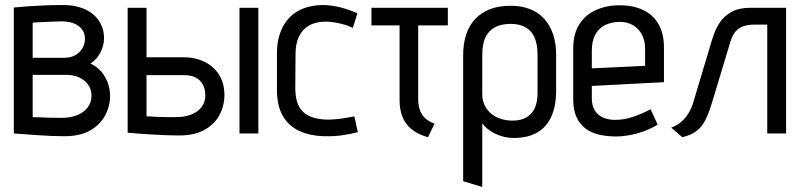

<svg xmlns="http://www.w3.org/2000/svg" viewBox="-20 -531 3190 764"><path d="M340 -278Q364 -293 379 -321Q394 -349 394 -379Q394 -408 382.5 -432.5Q371 -457 350 -474.5Q329 -492 299 -501.5Q269 -511 232 -511Q191 -511 155.5 -509.5Q120 -508 93 -506Q66 -504 50.5 -502.5Q35 -501 35 -501V0Q35 0 48 1Q61 2 83 3.5Q105 5 131.5 7Q158 9 185.5 10Q213 11 237 11Q299 11 339 -12Q379 -35 398.5 -72Q418 -109 418 -149Q418 -190 397.5 -225.5Q377 -261 340 -278ZM226 -446Q242 -446 258.5 -442.5Q275 -439 288.5 -430.5Q302 -422 310 -408.5Q318 -395 318 -375Q318 -357 308.5 -340Q299 -323 280.5 -312Q262 -301 235 -301H110V-441Q113 -441 125.5 -442Q138 -443 155.5 -443.5Q173 -444 191.5 -445Q210 -446 226 -446ZM224 -62Q206 -62 187 -62.5Q168 -63 152 -63.5Q136 -64 124.5 -64.5Q113 -65 110 -65V-233H248Q263 -233 279.5 -228.5Q296 -224 310.5 -214Q325 -204 334.5 -188Q344 -172 344 -149Q344 -123 328.5 -103Q313 -83 286.5 -72.5Q260 -62 224 -62Z M933 0H1008V-500H933ZM714 -303H563V-500H488V-3Q491 -3 505.5 -1.5Q520 0 542 1.5Q564 3 590 4.5Q616 6 643 7Q670 8 693 8Q755 8 795 -15Q835 -38 854 -74.5Q873 -111 873 -152Q873 -202 850.5 -235.5Q828 -269 792 -286Q756 -303 714 -303ZM680 -65Q661 -65 642 -65Q623 -65 606.5 -66Q590 -67 578.5 -67.5Q567 -68 563 -68V-232H714Q728 -232 742.5 -228.5Q757 -225 769.5 -215.5Q782 -206 789.5 -190Q797 -174 797 -151Q797 -125 782.5 -105.5Q768 -86 741.5 -75.5Q715 -65 680 -65Z M1384 -420 1402 -478Q1371 -492 1337 -501Q1303 -510 1269 -511Q1207 -511 1165.5 -487Q1124 -463 1103 -419.5Q1082 -376 1082 -319V-174Q1082 -110 1105.5 -69.5Q1129 -29 1172 -9.5Q1215 10 1272 11Q1306 12 1339.5 7.5Q1373 3 1404 -5L1390 -68Q1391 -68 1381.5 -66.5Q1372 -65 1356 -62Q1340 -59 1320.5 -57Q1301 -55 1281 -55Q1249 -56 1225.5 -63.5Q1202 -71 1186 -86Q1170 -101 1162.5 -125Q1155 -149 1155 -182L1156 -318Q1156 -357 1169.5 -385.5Q1183 -414 1210 -429.5Q1237 -445 1278 -445Q1305 -444 1333 -437.5Q1361 -431 1384 -420Z M1644 -138V-430H1762V-500H1458V-430H1570V-133Q1570 -103 1577 -79Q1584 -55 1598 -37Q1612 -19 1633 -6Q1654 7 1683 15L1709 -39Q1687 -47 1672.5 -60Q1658 -73 1651 -92.5Q1644 -112 1644 -138Z M2193 -171V-311Q2193 -403 2146 -455.5Q2099 -508 2011 -508Q1922 -508 1872.5 -457Q1823 -406 1823 -311V190L1899 213V-40Q1908 -28 1921 -17.5Q1934 -7 1950.5 1Q1967 9 1985.5 13.5Q2004 18 2024 18Q2080 18 2117.5 -3.5Q2155 -25 2174 -67.5Q2193 -110 2193 -171ZM2119 -313V-161Q2119 -124 2107.5 -100Q2096 -76 2074 -63.5Q2052 -51 2019 -51Q1996 -51 1974.5 -57.5Q1953 -64 1936 -77.5Q1919 -91 1909 -111Q1899 -131 1899 -156V-313Q1899 -355 1911.5 -382Q1924 -409 1949.5 -422.5Q1975 -436 2012 -436Q2048 -436 2072 -422Q2096 -408 2107.5 -381Q2119 -354 2119 -313Z M2335 -139V-189L2622 -204V-342Q2622 -398 2600 -435.5Q2578 -473 2538.5 -491.5Q2499 -510 2446 -510Q2393 -510 2351 -491Q2309 -472 2285 -434Q2261 -396 2261 -339V-134Q2261 -94 2273.5 -66Q2286 -38 2308.5 -20.5Q2331 -3 2362.5 4.5Q2394 12 2431 12Q2472 12 2516.5 -0.5Q2561 -13 2597 -35L2569 -96Q2534 -78 2498.5 -66Q2463 -54 2429 -54Q2409 -54 2391.5 -59Q2374 -64 2361.5 -74.5Q2349 -85 2342 -101Q2335 -117 2335 -139ZM2547 -337V-269L2335 -259V-330Q2335 -366 2347.5 -391Q2360 -416 2384.5 -429.5Q2409 -443 2445 -444Q2477 -444 2500 -430Q2523 -416 2535 -392Q2547 -368 2547 -337Z M2966 -500Q2921 -500 2892.5 -484.5Q2864 -469 2847.5 -446Q2831 -423 2822 -398Q2813 -373 2808 -355L2739 -125Q2734 -106 2723 -86Q2712 -66 2694.5 -49.5Q2677 -33 2651 -23L2695 15Q2729 7 2750.5 -9Q2772 -25 2786 -52Q2800 -79 2813 -122L2887 -367Q2894 -390 2906 -404.5Q2918 -419 2936.5 -426Q2955 -433 2979 -433H3033V0H3108V-500Z"/></svg>

Font: Advent Pro Medium
Style: Regular
Weight: 500
Designer: VivaRado, Andreas Kalpakidis
Foundry: VivaRado, Andreas Kalpakidis
Version: Version 3.000